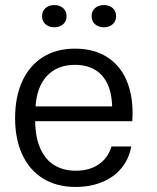

<svg xmlns="http://www.w3.org/2000/svg" viewBox="-20 -724 614 753"><path d="M39.2 -260.3Q39.2 -343.3 66.9 -404.6Q94.7 -465.8 147.4 -499.5Q200.2 -533.2 273.8 -533.2Q351.5 -533.2 404.3 -497.4Q457.2 -461.7 480.9 -397.3Q504.7 -332.8 498.8 -248.7H118Q118.7 -184.5 138.5 -140.9Q158.3 -97.3 193.5 -75.9Q228.7 -54.5 276.7 -54.5Q332 -54.5 368.1 -80Q404.2 -105.5 417.2 -149.5H494.7Q486 -100.5 456.1 -64.4Q426.2 -28.3 379.7 -9.6Q333.3 9.2 276.7 9.2Q202 9.2 148.6 -24.1Q95.2 -57.3 67.2 -118.2Q39.2 -179 39.2 -260.3ZM110.3 -306.8H428.7L420 -293.5Q420.3 -353.8 402.4 -392.9Q384.5 -432 351.8 -450.8Q319 -469.7 273.8 -469.7Q203.8 -469.7 162.8 -424.8Q121.8 -379.8 118.8 -295ZM339.3 -660.6Q339.3 -680.6 352.8 -692.4Q366.3 -704.1 387.3 -704.1Q408.3 -704.1 421.8 -692.4Q435.3 -680.6 435.3 -660.6Q435.3 -640.6 421.8 -628.8Q408.3 -617 387.3 -617Q366.3 -617 352.8 -628.8Q339.3 -640.6 339.3 -660.6ZM145 -660.6Q145 -680.6 158.5 -692.4Q172 -704.1 193 -704.1Q214 -704.1 227.5 -692.4Q241 -680.6 241 -660.6Q241 -640.6 227.5 -628.8Q214 -617 193 -617Q172 -617 158.5 -628.8Q145 -640.6 145 -660.6Z"/></svg>

Font: Mona Sans VF XLt
Style: Regular
Weight: 200
Designer: Deni Anggara
Foundry: GitHub
Version: Version 2.000;Glyphs 3.2.3 (3260)